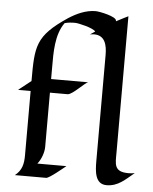

<svg xmlns="http://www.w3.org/2000/svg" viewBox="-57 -884 751 942"><g transform="rotate(5 318.0 -413.0)"><path d="M636 -61C626 -59 616 -58 605 -58C532 -58 538 -98 538 -151V-825C538 -825 509 -811 479 -795C479 -796 479 -797 479 -798C479 -819 394 -836 376 -836C328 -836 283 -815 244 -790C93 -689 92 -639 92 -467L30 -418H92V-101C92 -59 85 -27 51 0H205C220 0 284 -54 299 -66H156C174 -88 187 -123 187 -151V-418H274C298 -418 354 -482 370 -485H187V-543C187 -615 185 -703 229 -764C246 -769 263 -770 281 -770C296 -770 371 -753 382 -736C369 -727 358 -720 358 -720C358 -720 371 -721 378 -722C432 -722 443 -675 443 -626V-104C443 -53 446 10 503 10C560 10 593 -26 636 -61Z"/></g></svg>

Font: Fondamento
Style: Regular
Weight: 400
Designer: Astigmatic (AOETI)
Foundry: Astigmatic (AOETI)
Version: Version 1.001